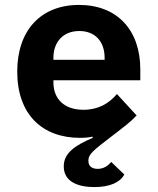

<svg xmlns="http://www.w3.org/2000/svg" viewBox="-20 -548 640 780"><path d="M363 212C426 212 468 193 485 161L432 110C418 126 401 138 377 138C357 138 339 130 339 105C339 77 361 62 432 7C488 -36 511 -53 535 -79L455 -166C423 -128 380 -102 319 -102C240 -102 197 -147 197 -213V-222H550V-266C550 -427 455 -528 301 -528C146 -528 50 -425 50 -257C50 -84 151 12 305 12C327 12 345 10 355 7L357 12C284 43 239 74 239 128C239 191 298 212 363 212ZM197 -305V-313C197 -379 238 -422 302 -422C366 -422 405 -380 405 -313V-305Z"/></svg>

Font: IBM Plex Mono
Style: Bold
Weight: 700
Monospace: yes
Designer: Mike Abbink, Paul van der Laan, Pieter van Rosmalen
Foundry: Bold Monday
Version: Version 2.004